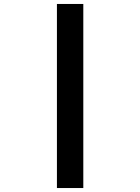

<svg xmlns="http://www.w3.org/2000/svg" viewBox="-20 -813 706 968"><path d="M267 -793V135H400V-793Z"/></svg>

Font: Geom ExtraBold
Style: Bold
Weight: 800
Version: Version 1.102